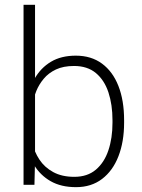

<svg xmlns="http://www.w3.org/2000/svg" viewBox="-20 -770 592 800"><path d="M296.9 9.8Q234.4 9.8 190.9 -15.1Q147.5 -40 121.8 -82.8Q96.2 -125.5 87.9 -178.7V-338.4Q98.6 -397.5 124.3 -442.4Q149.9 -487.3 192.4 -512.7Q234.9 -538.1 295.9 -538.1Q359.9 -538.1 404.8 -505.1Q449.7 -472.2 473.4 -411.9Q497.1 -351.6 497.1 -269V-258.8Q497.1 -179.7 473.6 -119.1Q450.2 -58.6 405.3 -24.4Q360.4 9.8 296.9 9.8ZM78.1 0V-750H126V-102.5L123.5 0ZM289.6 -33.2Q344.2 -33.2 379.4 -63Q414.6 -92.8 431.6 -143.6Q448.7 -194.3 448.7 -258.8V-269Q448.7 -333.5 431.9 -384.8Q415 -436 379.6 -465.6Q344.2 -495.1 288.6 -495.1Q244.1 -495.1 213.1 -480.5Q182.1 -465.8 162.4 -442.1Q142.6 -418.5 131.3 -390.9Q120.1 -363.3 114.7 -338.4V-174.8Q123 -137.2 144.3 -105Q165.5 -72.8 201.7 -53Q237.8 -33.2 289.6 -33.2Z"/></svg>

Font: Heebo ExtraLight
Style: Regular
Weight: 250
Designer: Oded Ezer
Foundry: Ezer Type House
Version: Version 3.100